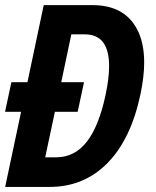

<svg xmlns="http://www.w3.org/2000/svg" viewBox="-33 -734 611 754"><path d="M329.6 -713.9Q454.1 -713.9 503.9 -621.6Q533.2 -568.4 533.2 -488.8Q533.2 -433.1 518.6 -363.8Q481.4 -187.5 389.2 -93.8Q296.9 0 162.1 0H-12.7L49.8 -294.9H-13.2L11.7 -411.1H74.7L138.7 -713.9ZM187.5 -116.2Q259.8 -116.2 307.4 -176.8Q355 -237.3 381.3 -359.9Q395.5 -426.8 395.5 -474.6Q395.5 -599.1 300.3 -599.1H247.1L207.5 -411.1H296.9L272 -294.9H182.6L144.5 -116.2Z"/></svg>

Font: Open Sans Hebrew Condensed
Style: Bold Italic
Weight: 700
Width: 3
Italic angle: -12°
Foundry: Ascender Corporation, Yanek Iontef
Version: Version 2.001;PS 002.001;hotconv 1.0.70;makeotf.lib2.5.58329